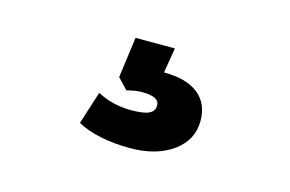

<svg xmlns="http://www.w3.org/2000/svg" viewBox="-45 -108 599 396"><g transform="rotate(15 255.0 90.5)"><path d="M138.7 178.7 161.1 108.4Q194.3 126 233.4 126Q259.8 126 271.5 120.6Q283.2 115.2 283.2 102.5Q283.2 84 246.1 84Q233.4 84 213.9 88.9L192.4 66.4L204.1 -20.5H288.1L279.3 33.2H280.3Q327.1 33.2 352.5 53.2Q377.9 73.2 377.9 110.4Q377.9 151.4 342.8 176.8Q307.6 202.1 252 202.1Q182.6 202.1 138.7 178.7Z"/></g></svg>

Font: Min Sans Black
Style: Regular
Weight: 900
Designer: Jinseong-Kim, NotoSansCJK, Nunito
Foundry: Jinseong-Kim
Version: Version 1.000